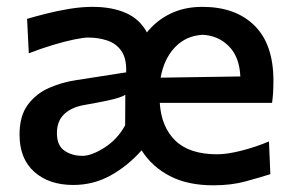

<svg xmlns="http://www.w3.org/2000/svg" viewBox="-20 -529 850 560"><path d="M193.5 10.5Q123 10.5 80 -27.8Q37 -66 37 -136.5Q37 -191.5 61.5 -224Q86 -256.5 123.5 -272.8Q161 -289 200.5 -295L348 -318Q349.5 -358.5 334 -380.5Q318.5 -402.5 292.5 -411Q266.5 -419.5 237 -419.5Q224 -419.5 196 -413.8Q168 -408 133.2 -397.5Q98.5 -387 64 -373.5L59 -474Q81 -480.5 113.2 -488.8Q145.5 -497 181.2 -503Q217 -509 250 -509Q306.5 -509 347 -491.2Q387.5 -473.5 408.5 -434.5Q437 -470 477.8 -489.5Q518.5 -509 570 -509Q667 -509 722.2 -454.5Q777.5 -400 777.5 -293.5Q777.5 -255.5 773.5 -229H446Q450.5 -158.5 491.5 -118.8Q532.5 -79 613.5 -79Q642.5 -79 684 -89.5Q725.5 -100 764.5 -116.5L768.5 -21Q738.5 -11.5 696.5 0Q654.5 11.5 602.5 11.5Q527 11.5 475 -15.8Q423 -43 393 -90.5Q352 -44.5 302.2 -17Q252.5 10.5 193.5 10.5ZM571 -427.5Q522.5 -425 490.2 -391Q458 -357 448.5 -302.5L681 -306Q678.5 -363 647.5 -394.2Q616.5 -425.5 571 -427.5ZM220.5 -74.5Q247 -74.5 284.8 -98.5Q322.5 -122.5 345 -163.5L345.5 -252.5Q338 -248 326 -244Q314 -240 290.5 -235Q267 -230 224.5 -222.5Q188 -216 167 -195.8Q146 -175.5 146 -141Q146 -104.5 168 -89.5Q190 -74.5 220.5 -74.5Z"/></svg>

Font: Commissioner Flair Medium
Style: Regular
Weight: 500
Designer: Kostas Bartsokas
Foundry: Kostas Bartsokas
Version: Version 1.000; ttfautohint (v1.8.3)